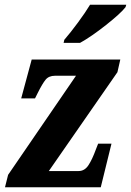

<svg xmlns="http://www.w3.org/2000/svg" viewBox="-20 -786 550 806"><path d="M14 -52 299 -468H211Q185 -468 171.5 -451.5Q158 -435 138 -395L129 -377L127 -373H69L113 -536H485L473 -483L185 -68H310Q335 -68 351 -92Q367 -116 383 -160L392 -183H448L403 0H1ZM250 -619Q276 -649 307 -691Q338 -733 358 -766H510L507 -756Q487 -730 425 -681Q363 -632 316 -606H247Z"/></svg>

Font: Noto Serif CondExtraBold
Style: Italic
Weight: 800
Width: 3
Italic angle: -12°
Designer: Monotype Design Team
Foundry: Monotype Imaging Inc.
Version: Version 1.001